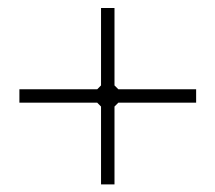

<svg xmlns="http://www.w3.org/2000/svg" viewBox="-20 -575 547 488"><path d="M478.5 -348.1V-314H280.8L271 -304.2V-106.4H236.8V-304.2L227.1 -314H29.3V-348.1H227.1L236.8 -357.9V-554.7H271V-357.9L280.8 -348.1Z"/></svg>

Font: Happy Times at the IKOB
Style: Regular
Weight: 400
Designer: Lucas Le Bihan
Foundry: Lucas Le Bihan
Version: Version 1.000;PS 1.0;hotconv 1.0.88;makeotf.lib2.5.647800